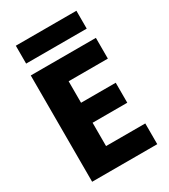

<svg xmlns="http://www.w3.org/2000/svg" viewBox="-214 -995 969 1098"><g transform="rotate(-30 270.5 -446.0)"><path d="M62 0H492V-137H233V-291H462V-423H233V-565H492V-702H62ZM73 -774H473V-892H73Z"/></g></svg>

Font: Poppins
Style: Bold
Weight: 700
Designer: Ninad Kale (Devanagari), Jonny Pinhorn (Latin)
Foundry: Indian Type Foundry
Version: 4.004